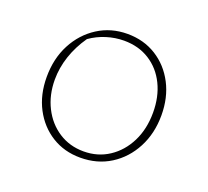

<svg xmlns="http://www.w3.org/2000/svg" viewBox="-97 -640 829 765"><g transform="rotate(20 318.0 -258.0)"><path d="M312 6Q244 6 191 -27Q138 -60 107.5 -118Q77 -176 77 -251Q77 -329 109 -390Q141 -451 196.5 -486.5Q252 -522 322 -522Q391 -522 444.5 -488.5Q498 -455 528.5 -396.5Q559 -338 559 -263Q559 -186 527 -125Q495 -64 439.5 -29Q384 6 312 6ZM316 -22Q376 -22 423 -53Q470 -84 497 -138Q524 -192 524 -262Q524 -329 498.5 -381Q473 -433 426.5 -462.5Q380 -492 318 -492Q281 -492 244 -480.5Q207 -469 176 -447Q144 -401 127.5 -351.5Q111 -302 111 -252Q111 -187 137.5 -134.5Q164 -82 210.5 -52Q257 -22 316 -22Z"/></g></svg>

Font: Piazzolla SC Thin
Style: Regular
Weight: 100
Designer: Juan Pablo del Peral
Foundry: Huerta Tipografica
Version: Version 1.330